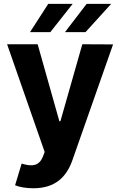

<svg xmlns="http://www.w3.org/2000/svg" viewBox="-20 -776 626 1000"><path d="M153.8 204.5C266.3 204.5 326 147 356.9 58.9L568.9 -544.7L408.7 -545.5L294.7 -144.9H289.1L176.1 -545.5H17L212.7 15.6L203.8 38.7C183.9 89.8 146 92.3 92.7 76L58.6 188.9C80.3 198.2 115.4 204.5 153.8 204.5ZM318.5 -608.7H425.4L558.9 -755.7H431.1ZM136.4 -608.7H242.2L358.3 -755.7H231.2Z"/></svg>

Font: Karasuma Gothic
Style: Bold
Weight: 700
Designer: Rasmus Andersson / Ryoko Nishizuka
Foundry: Genbu
Version: Version 1.00